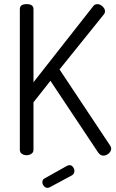

<svg xmlns="http://www.w3.org/2000/svg" viewBox="-20 -751 562 929"><path d="M327 98 221 155Q215 158 210 158Q200 158 192.5 149.5Q185 141 185 130Q185 118 196 112L307 50Q313 48 316 48Q326 48 333 57Q340 66 340 76Q340 91 327 98ZM76 -26V-707Q76 -731 109 -731Q142 -731 142 -707V-353L431 -721Q438 -731 452 -731Q464 -731 476 -720Q488 -709 488 -697Q488 -688 483 -682L268 -415L514 -45Q518 -37 518 -32Q518 -19 506 -8.5Q494 2 480 2Q466 2 455 -13L224 -360L142 -256V-26Q142 -14 132 -7Q122 0 109 0Q95 0 85.5 -7Q76 -14 76 -26Z"/></svg>

Font: Dosis
Style: Book
Weight: 400
Designer: EdgarTolentino, PabloImpallari, IginoMarini
Foundry: EdgarTolentino, PabloImpallari, IginoMarini
Version: Version 1.007